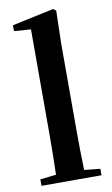

<svg xmlns="http://www.w3.org/2000/svg" viewBox="-92 -866 534 914"><g transform="rotate(-10 175.5 -409.5)"><path d="M245.1 -39.1 322.3 -31.2V0H32.2V-31.2L109.4 -40Q112.3 -134.8 112.3 -235.4V-742.2L31.2 -748V-776.4L232.4 -819.3L246.1 -809.6L242.2 -651.4V-235.4Q242.2 -135.7 245.1 -39.1Z"/></g></svg>

Font: GenYoMin TW TTF Bold
Style: Regular
Weight: 700
Version: Version 1.300